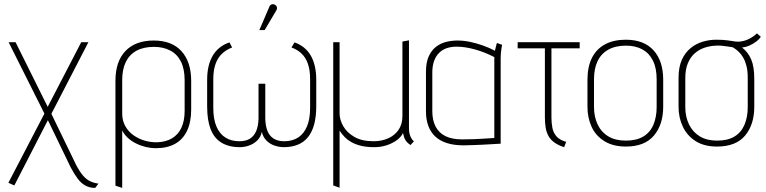

<svg xmlns="http://www.w3.org/2000/svg" viewBox="-20 -706 3741 938"><path d="M354 104 231 -150 412 -500H377L213 -184L56 -500H22L197 -151L21 187L50 200L214 -119L325 111Q343 145 360 167.5Q377 190 398 201Q419 212 445 212L461 191Q437 188 418.5 178.5Q400 169 384.5 150.5Q369 132 354 104Z M914 -171V-311Q914 -403 867 -455.5Q820 -508 731 -508Q642 -508 593 -457Q544 -406 544 -311V201L577 212V-69Q586 -50 603.5 -33.5Q621 -17 644 -5.5Q667 6 692 12Q717 18 741 18Q797 18 835.5 -3.5Q874 -25 894 -67.5Q914 -110 914 -171ZM882 -314V-164Q882 -116 866.5 -82.5Q851 -49 821.5 -31Q792 -13 750 -11Q719 -10 688.5 -18.5Q658 -27 632.5 -45Q607 -63 592 -90Q577 -117 577 -151V-314Q577 -367 594.5 -403Q612 -439 646.5 -458Q681 -477 732 -477Q778 -477 812 -459Q846 -441 864 -405Q882 -369 882 -314Z M1419 -499 1404 -474Q1432 -464 1452.5 -445Q1473 -426 1484 -395Q1495 -364 1495 -319V-179Q1495 -125 1480 -89Q1465 -53 1437 -34.5Q1409 -16 1368 -16Q1338 -16 1317.5 -28.5Q1297 -41 1287 -65.5Q1277 -90 1276 -126V-297H1243V-126Q1242 -90 1231.5 -65.5Q1221 -41 1201 -28.5Q1181 -16 1149 -16Q1109 -16 1080.5 -34.5Q1052 -53 1037 -89Q1022 -125 1022 -179V-319Q1022 -364 1033.5 -395Q1045 -426 1066 -445Q1087 -464 1114 -474L1101 -499Q1046 -480 1019 -433.5Q992 -387 992 -316V-186Q992 -119 1009 -75Q1026 -31 1062 -9Q1098 13 1152 13Q1173 13 1195.5 5.5Q1218 -2 1236 -19Q1254 -36 1259 -62Q1265 -36 1282 -19Q1299 -2 1322 5.5Q1345 13 1366 13Q1446 13 1485.5 -37Q1525 -87 1525 -187V-316Q1525 -388 1498.5 -434Q1472 -480 1419 -499ZM1328 -652Q1332 -657 1333 -663Q1334 -669 1331.5 -674.5Q1329 -680 1323 -683Q1317 -686 1311.5 -685.5Q1306 -685 1301.5 -681.5Q1297 -678 1295 -671L1247 -559H1273Z M1978 -78V-509L1946 -503V-139Q1946 -99 1927 -71.5Q1908 -44 1876 -30Q1844 -16 1805 -16Q1748 -16 1711.5 -37Q1675 -58 1657 -89.5Q1639 -121 1639 -152V-500H1608V200L1639 211V-68Q1649 -52 1663.5 -37Q1678 -22 1699 -10.5Q1720 1 1747 7Q1774 13 1808 13Q1840 13 1868 4Q1896 -5 1917.5 -20.5Q1939 -36 1949 -56Q1953 -34 1960.5 -22Q1968 -10 1976 -4.5Q1984 1 1985 3L2002 -15Q1995 -22 1990 -30Q1985 -38 1981.5 -50Q1978 -62 1978 -78Z M2433 -487 2408 -496Q2406 -492 2403 -479.5Q2400 -467 2398 -458Q2370 -473 2338.5 -484Q2307 -495 2276 -501.5Q2245 -508 2215 -508Q2186 -508 2158.5 -501Q2131 -494 2109 -476.5Q2087 -459 2074 -429.5Q2061 -400 2061 -354V-162Q2061 -122 2072.5 -91Q2084 -60 2106.5 -39Q2129 -18 2163.5 -7Q2198 4 2244 4Q2263 4 2287.5 3Q2312 2 2336.5 1Q2361 0 2382 -1.5Q2403 -3 2415 -3.5Q2427 -4 2426 -4V-423Q2426 -446 2429.5 -466.5Q2433 -487 2433 -487ZM2092 -163V-351Q2092 -385 2101 -409Q2110 -433 2126 -448.5Q2142 -464 2163.5 -471Q2185 -478 2211 -478Q2232 -478 2254.5 -474.5Q2277 -471 2300.5 -464.5Q2324 -458 2348 -448.5Q2372 -439 2395 -427V-32Q2396 -32 2381 -31Q2366 -30 2342.5 -28.5Q2319 -27 2291.5 -26Q2264 -25 2238 -25Q2189 -25 2157 -40.5Q2125 -56 2108.5 -87Q2092 -118 2092 -163Z M2674 -133V-470H2812V-500H2509V-470H2642V-133Q2642 -104 2646 -81Q2650 -58 2660.5 -40Q2671 -22 2689.5 -9Q2708 4 2736 13L2746 -13Q2714 -22 2698.5 -40Q2683 -58 2678.5 -82Q2674 -106 2674 -133Z M3220 -185V-316Q3220 -408 3173 -460Q3126 -512 3037 -512Q2978 -512 2936 -489.5Q2894 -467 2872 -423.5Q2850 -380 2850 -316V-185Q2850 -131 2870 -87Q2890 -43 2932.5 -16.5Q2975 10 3038 10Q3129 10 3174.5 -43.5Q3220 -97 3220 -185ZM3188 -319V-182Q3188 -135 3172.5 -97.5Q3157 -60 3123.5 -39.5Q3090 -19 3038 -19Q2986 -19 2951.5 -40Q2917 -61 2899.5 -98.5Q2882 -136 2882 -182V-319Q2882 -371 2899.5 -407.5Q2917 -444 2952 -463.5Q2987 -483 3038 -483Q3085 -483 3118.5 -464.5Q3152 -446 3170 -409.5Q3188 -373 3188 -319Z M3697 -526 3678 -543Q3661 -527 3641.5 -517Q3622 -507 3603 -504Q3589 -501 3574 -503Q3559 -505 3536.5 -508.5Q3514 -512 3479 -512Q3446 -512 3413.5 -502.5Q3381 -493 3354 -471Q3327 -449 3311 -413.5Q3295 -378 3295 -325V-185Q3295 -131 3316 -87Q3337 -43 3378.5 -16.5Q3420 10 3483 10Q3575 10 3620 -43.5Q3665 -97 3665 -185V-320Q3665 -380 3650 -415.5Q3635 -451 3605 -474Q3625 -476 3643.5 -484.5Q3662 -493 3676.5 -504.5Q3691 -516 3697 -526ZM3633 -325V-182Q3633 -135 3617.5 -97.5Q3602 -60 3569 -39.5Q3536 -19 3483 -19Q3433 -19 3398.5 -40Q3364 -61 3346 -98.5Q3328 -136 3328 -182V-325Q3328 -367 3340.5 -397Q3353 -427 3374 -445.5Q3395 -464 3422 -473Q3449 -482 3478 -483Q3493 -484 3507 -482.5Q3521 -481 3534.5 -479Q3548 -477 3560 -475Q3565 -472 3573.5 -466Q3582 -460 3592 -450Q3602 -440 3611.5 -423.5Q3621 -407 3627 -383Q3633 -359 3633 -325Z"/></svg>

Font: Advent Pro ExtraLight
Style: Regular
Weight: 250
Version: Version 3.000